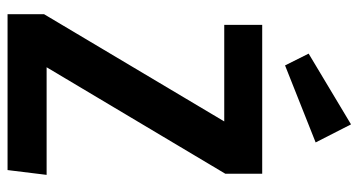

<svg xmlns="http://www.w3.org/2000/svg" viewBox="-246 -726 972 521"><g transform="rotate(90 240.5 -466.0)"><path d="M318 -932 367 -836 158 -753 126 -817ZM452 -691V-591L163 -106H455L442 0H19V-99L310 -588H48V-691Z"/></g></svg>

Font: Fira Sans Condensed Medium
Style: Regular
Weight: 500
Width: 3
Designer: Carrois Corporate & Edenspiekermann AG
Foundry: Carrois Corporate GbR & Edenspiekermann AG
Version: Version 4.203;PS 004.203;hotconv 1.0.88;makeotf.lib2.5.64775